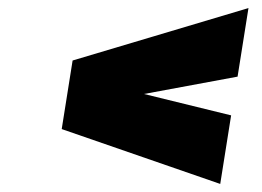

<svg xmlns="http://www.w3.org/2000/svg" viewBox="-20 -586 649 476"><path d="M133 -266 160 -436 596 -566 569 -396 337 -353 553 -300 526 -130Z"/></svg>

Font: Exo Black
Style: Italic
Weight: 900
Italic angle: -9°
Designer: Natanael Gama
Foundry: Natanael Gama
Version: Version 1.500; ttfautohint (v1.6)